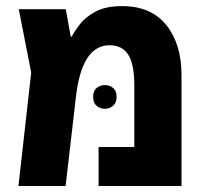

<svg xmlns="http://www.w3.org/2000/svg" viewBox="-20 -620 701 640"><path d="M387.2 -599.6Q483.4 -599.6 534.2 -536.6Q585 -473.6 585 -370.1V0H308.6V-129.9H427.7V-335.9Q427.7 -406.2 407.5 -437.7Q387.2 -469.2 345.2 -469.2Q252.4 -469.2 232.9 -295.4L198.7 0H41.5L84 -378.4L42.5 -589.4H199.2L215.8 -498H219.2Q227.5 -514.6 245.8 -538.6Q264.2 -562.5 298.1 -581.1Q332 -599.6 387.2 -599.6ZM290.5 -296.9Q290.5 -317.4 302.2 -326.9Q314 -336.4 329.6 -336.4Q345.2 -336.4 356.9 -326.9Q368.7 -317.4 368.7 -296.9Q368.7 -277.3 356.9 -267.3Q345.2 -257.3 329.6 -257.3Q314 -257.3 302.2 -267.1Q290.5 -276.9 290.5 -296.9Z"/></svg>

Font: Lunasima
Style: Bold
Weight: 700
Designer: The DocRepair Project, Monotype Design Team
Foundry: Google
Version: Version 2.009